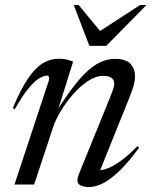

<svg xmlns="http://www.w3.org/2000/svg" viewBox="-20 -738 606 768"><path d="M39.5 -301.5 31 -305Q62.5 -380.5 91.8 -423.5Q121 -466.5 151 -484.8Q181 -503 214 -503Q225.5 -503 235.2 -501.8Q245 -500.5 254 -498Q263 -495.5 272.5 -491.5L207.5 -284H201Q240.5 -348 273.2 -390.5Q306 -433 334.2 -457.5Q362.5 -482 388.2 -492.2Q414 -502.5 439.5 -502.5Q484 -502.5 502 -482.5Q520 -462.5 520 -433Q520 -416.5 514.8 -396.2Q509.5 -376 492.5 -335L374.5 -42L366.5 -57.5Q381.5 -55 404.8 -62.5Q428 -70 459.2 -91.8Q490.5 -113.5 530 -153.5L536.5 -147.5Q495 -90.5 459 -55.8Q423 -21 393 -5.5Q363 10 338 10Q306 10 295 -2Q284 -14 296.5 -44L416 -338Q427.5 -366.5 432.2 -380.2Q437 -394 437 -403Q437 -418 426.5 -426.2Q416 -434.5 392.5 -434.5Q363 -434.5 331.8 -413.8Q300.5 -393 272.2 -360.8Q244 -328.5 223 -293.5Q202 -258.5 192.5 -229.5L116.5 0H38L176 -418Q177.5 -424.5 175.8 -430Q174 -435.5 167 -435.5Q155 -435.5 136.5 -424.5Q118 -413.5 94 -384.5Q70 -355.5 39.5 -301.5ZM566 -718 405 -554.5H337.5L275 -718H294.5L392 -600H358.5L540.5 -718Z"/></svg>

Font: Newsreader 60pt
Style: Italic
Weight: 400
Italic angle: -17°
Designer: Hugues Gentile
Foundry: Production Type
Version: Version 1.003